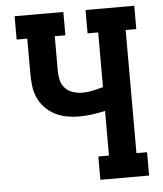

<svg xmlns="http://www.w3.org/2000/svg" viewBox="-53 -781 705 828"><g transform="rotate(-5 300.0 -367.5)"><path d="M348 0V-101H394V-294Q366 -288 337.5 -284Q309 -280 281 -280Q254 -280 227 -285Q200 -290 176 -302.5Q152 -315 133 -335Q114 -355 103.5 -379.5Q93 -404 90 -431Q87 -458 87 -485V-634H41V-735H252V-634H206V-485Q206 -465 210.5 -444.5Q215 -424 229 -409Q243 -394 263.5 -387.5Q284 -381 304 -381Q327 -381 349.5 -386Q372 -391 394 -397V-634H348V-735H559V-634H513V-101H559V0Z"/></g></svg>

Font: Iosevka Slab Extended
Style: Bold
Weight: 700
Width: 7
Monospace: yes
Designer: Belleve Invis
Foundry: Belleve Invis
Version: Version 11.1.0; ttfautohint (v1.8.3)